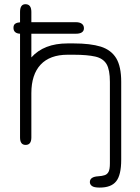

<svg xmlns="http://www.w3.org/2000/svg" viewBox="-20 -664 652 891"><path d="M442.5 206.5C442.5 206.5 442.5 206.5 442.5 206.5C425 206.5 413 204 406.5 199C400 194 397 188 397 181C397 181 397 181 397 181C397 164.5 410 155.5 436.5 154C436.5 154 436.5 154 436.5 154C448 153.5 457.5 151.5 465.5 149C473.5 146.5 479.5 141.5 484 133C488 125 490 112 490 94C490 94 490 94 490 94C490 94 490 -284 490 -284C490 -321 485 -348.5 474.5 -366.5C464 -384 446.5 -396 422 -401.5C397.5 -407 364.5 -410 322.5 -410C322.5 -410 322.5 -410 322.5 -410C322.5 -410 293.5 -410 293.5 -410C239 -410 197 -394.5 168.5 -364C140 -333.5 125.5 -289 125.5 -231.5C125.5 -231.5 125.5 -231.5 125.5 -231.5C125.5 -231.5 125.5 -26 125.5 -26C125.5 -3 116.5 8.5 99 8.5C99 8.5 99 8.5 99 8.5C81.5 8.5 73 -3 73 -26C73 -26 73 -26 73 -26C73 -26 73 -507.5 73 -507.5C63 -508 55.5 -510.5 50.5 -515C45 -519.5 42.5 -526.5 42.5 -535C42.5 -535 42.5 -535 42.5 -535C42.5 -544.5 45.5 -551 51.5 -554.5C57 -558 64.5 -560 73 -560.5C73 -560.5 73 -560.5 73 -560.5C73 -560.5 73 -608.5 73 -608.5C73 -632.5 81.5 -644.5 98 -644.5C98 -644.5 98 -644.5 98 -644.5C116.5 -644.5 125.5 -632.5 125.5 -608.5C125.5 -608.5 125.5 -608.5 125.5 -608.5C125.5 -608.5 125.5 -561 125.5 -561C125.5 -561 332.5 -561 332.5 -561C344 -561 353.5 -558.5 360 -553.5C366.5 -548.5 369.5 -541.5 369.5 -533C369.5 -533 369.5 -533 369.5 -533C369.5 -524.5 366.5 -518.5 360 -514C353.5 -509.5 344 -507.5 332.5 -507.5C332.5 -507.5 332.5 -507.5 332.5 -507.5C332.5 -507.5 125.5 -507.5 125.5 -507.5C125.5 -507.5 125.5 -397.5 125.5 -397.5C164.5 -441 220.5 -462.5 293.5 -462.5C293.5 -462.5 293.5 -462.5 293.5 -462.5C293.5 -462.5 322.5 -462.5 322.5 -462.5C373.5 -462.5 415.5 -457.5 448 -447.5C480.5 -437 504 -419 519.5 -393.5C535 -367.5 542.5 -331 542.5 -284.5C542.5 -284.5 542.5 -284.5 542.5 -284.5C542.5 -284.5 542.5 77 542.5 77C542.5 125 534.5 158.5 519 177.5C503.5 197 478 206.5 442.5 206.5Z"/></svg>

Font: Jura-Fortis-Regular
Style: Regular
Weight: 500
Designer: Daniel Johnson, Alexei Vanyashin, Mirko Velimirovic
Foundry: Daniel Johnson
Version: ""